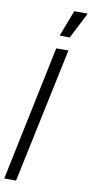

<svg xmlns="http://www.w3.org/2000/svg" viewBox="-108 -999 496 1040"><g transform="rotate(10 140.0 -479.0)"><path d="M-4 0 151 -743H218L61 0ZM159 -814V-819L212 -958H284V-953L213 -814Z"/></g></svg>

Font: Saira UltraCondensed Medium
Style: Italic
Weight: 500
Width: 1
Italic angle: -12°
Designer: Hector Gatti with collaboration of the Omnibus-Type team
Foundry: Omnibus-Type
Version: Version 1.101